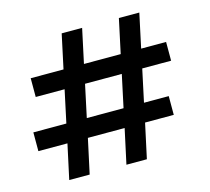

<svg xmlns="http://www.w3.org/2000/svg" viewBox="-105 -865 1083 989"><g transform="rotate(-15 436.0 -370.0)"><path d="M658 -458 621 -285H753V-185H600L560 0H451L491 -185H295L255 0H146L186 -185H31V-285H207L244 -458H90V-558H265L304 -740H413L374 -558H570L609 -740H718L679 -558H812V-458ZM549 -458H353L316 -285H512Z"/></g></svg>

Font: Poppins Medium A&M
Style: Regular
Weight: 500
Designer: Ninad Kale (Devanagari), Jonny Pinhorn (Latin)
Foundry: Indian Type Foundry
Version: 4.004